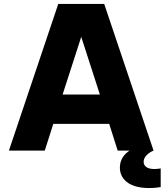

<svg xmlns="http://www.w3.org/2000/svg" viewBox="-20 -760 831 969"><path d="M206 0 249 -135H531L574 0H634C608 17 585 44 585 86C585 141 628 189 732 189C766 189 791 184 791 184V90C791 90 774 93 758 93C720 93 705 76 705 57C705 19 755 0 755 0L506 -740H274L25 0ZM390 -574 484 -283H296Z"/></svg>

Font: Be Vietnam Pro ExtraBold
Style: Regular
Weight: 800
Designer: Lam Bao, Tony Le, Vietanh Nguyen
Foundry: Yellow Type Foundry
Version: Version 1.002